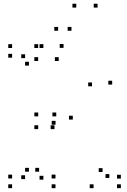

<svg xmlns="http://www.w3.org/2000/svg" viewBox="-20 -970 660 1000"><path d="M263.8 -297.5V-317.5H243.8V-297.5ZM564.2 -529.5V-549.5H544.2V-529.5ZM311 -720.7V-740.7H291V-720.7ZM178.8 -720V-740H158.8V-720ZM178.8 -652.3V-672.3H158.8V-652.3ZM285.8 -652.3V-672.3H265.8V-652.3ZM459.3 -520.5V-540.5H439.3V-520.5ZM273 -364V-384H253V-364ZM179 -364V-384H159V-364ZM179 -297.5V-317.5H159V-297.5ZM269 10V-10H249V10ZM269 -40.5V-60.5H249V-40.5ZM183.7 -75.8V-95.8H163.7V-75.8ZM206 -34.3V-54.3H186V-34.3ZM206 -720V-740H186V-720ZM43 -720V-740H23V-720ZM43 -669.5V-689.5H23V-669.5ZM130.7 -628.3V-648.3H110.7V-628.3ZM110.7 -667.2V-687.2H90.7V-667.2ZM110.7 -37.2V-57.2H90.7V-37.2ZM130.7 -75.8V-95.8H110.7V-75.8ZM43 -40.5V-60.5H23V-40.5ZM43 10V-10H23V10ZM609.5 10V-10H589.5V10ZM609.5 -39.8V-59.8H589.5V-39.8ZM514.2 -74.2V-94.2H494.2V-74.2ZM549.5 -43.2V-63.2H529.5V-43.2ZM359.2 -347.2V-367.2H339.2V-347.2ZM269.3 -320.5V-340.5H249.3V-320.5ZM467.3 10V-10H447.3V10ZM282.8 -809.8V-829.8H262.8V-809.8ZM377.3 -930.5V-950.5H357.3V-930.5ZM488.2 -930.5V-950.5H468.2V-930.5ZM352.3 -809.8V-829.8H332.3V-809.8Z"/></svg>

Font: Monaspace Xenon Dots Var
Style: Regular
Weight: 400
Designer: Riley Cran and the Lettermatic Team
Version: Version 1.100 (Monaspace Xenon Dots)